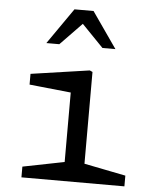

<svg xmlns="http://www.w3.org/2000/svg" viewBox="-56 -853 731 900"><g transform="rotate(5 310.0 -403.0)"><path d="M78.7 -50.5 296.7 -93.8 274.3 -52.2V-445.5L300.3 -413.5L78.8 -436.5V-487L354.3 -527.2L367.5 -521.2V-52.2L345.2 -93.8L563.2 -50.5V0H78.7ZM257.8 -806.2H347.5L465.2 -637.2H404.2L287.7 -757.5H317.7L201.2 -637.2H140.2Z"/></g></svg>

Font: Monaspace Xenon Var
Style: Regular
Weight: 400
Designer: Riley Cran and the Lettermatic Team
Version: Version 1.000 (Monaspace Xenon Var)